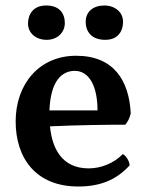

<svg xmlns="http://www.w3.org/2000/svg" viewBox="-20 -670 534 699"><path d="M150 -525C188 -525 216 -551 216 -586C216 -622 196 -650 148 -650C101 -650 82 -618 82 -584C82 -551 109 -525 150 -525ZM363 -525C411 -525 428 -558 428 -591C428 -625 399 -650 360 -650C320 -650 292 -628 292 -591C292 -552 316 -525 363 -525ZM427 -109C395 -76 348 -57 303 -57C207 -57 170 -127 162 -210C262 -215 384 -216 436 -216C445 -226 452 -240 456 -257C450 -376 395 -467 257 -467C122 -467 37 -363 37 -228C37 -96 109 9 265 9C343 9 403 -14 452 -68C451 -84 439 -103 427 -109ZM252 -412C305 -412 335 -356 335 -268H160C164 -375 205 -412 252 -412Z"/></svg>

Font: Vollkorn Semibold
Style: Regular
Weight: 600
Designer: Friedrich Althausen
Foundry: Friedrich Althausen
Version: Version 4.015;PS 004.015;hotconv 1.0.88;makeotf.lib2.5.64775